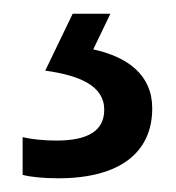

<svg xmlns="http://www.w3.org/2000/svg" viewBox="-20 -20 257 280"><path d="M202 138C202 89 166 63 116 52L141 0H86L46 83C96 90 132 105 132 140C132 171 108 185 62 185C44 185 25 183 13 180V235C24 238 43 240 65 240C154 240 202 203 202 138Z"/></svg>

Font: Noto Sans Ethiopic SemiCondensed
Style: Regular
Weight: 400
Width: 4
Designer: Monotype Design Team
Foundry: Monotype Imaging Inc.
Version: Version 2.102